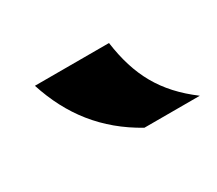

<svg xmlns="http://www.w3.org/2000/svg" viewBox="-47 -845 352 312"><g transform="rotate(-30 129.0 -689.0)"><path d="M154 -615H258C206 -654 182 -698 173 -763H34C55 -698 93 -649 154 -615Z"/></g></svg>

Font: Swile Sans
Style: Bold
Weight: 700
Designer: Lord
Foundry: Lord
Version: Version 1.477;FEAKit 1.0